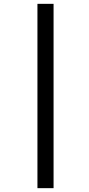

<svg xmlns="http://www.w3.org/2000/svg" viewBox="-20 -889 466 1000"><path d="M259 -869V91H175V-869Z"/></svg>

Font: Martel DemiBold
Style: Regular
Weight: 600
Designer: Dan Reynolds
Foundry: Dan Reynolds
Version: Version 1.001; ttfautohint (v1.1) -l 5 -r 5 -G 72 -x 0 -D la